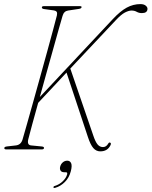

<svg xmlns="http://www.w3.org/2000/svg" viewBox="-20 -730 741 938"><path d="M118 -49Q111.5 -21 132.5 -19.5L183.5 -14.5Q195 -13.5 195 -7.5Q195 0 183.5 0H11Q1 0 1 -6.5Q1 -13 13.5 -14.5L57 -19.5Q82 -22 90 -48Q98 -75 111.5 -123Q125 -171 141.8 -230.8Q158.5 -290.5 176.2 -354.2Q194 -418 210.2 -477Q226.5 -536 239 -582.8Q251.5 -629.5 258 -655Q260.5 -667 256.8 -672.2Q253 -677.5 244 -679L194 -686Q184.5 -687.5 184.5 -694Q184.5 -700 195 -700H371.5Q378.5 -700 378.5 -695.5Q378.5 -688.5 365.5 -686.5L312.5 -678.5Q292 -675.5 285.5 -652Q278.5 -628 266.2 -584.8Q254 -541.5 238.8 -486.8Q223.5 -432 206.8 -372.5Q190 -313 174.5 -256L531.5 -637Q567.5 -675.5 599.2 -692.8Q631 -710 666 -710Q682.5 -710 691.8 -702.5Q701 -695 700.5 -686Q699.5 -666 673 -666Q659 -666 648 -672.2Q637 -678.5 622.5 -678.5Q609 -678.5 590.2 -668.8Q571.5 -659 545.5 -631L323.5 -395L435.5 -68.5Q446 -37 456.8 -24.2Q467.5 -11.5 483 -11.5Q499 -11.5 508.5 -28Q512.5 -36 518.5 -33Q524.5 -30 519.5 -20Q505 9.5 470 9.5Q450 9.5 436 -6.5Q422 -22.5 409.5 -60.5L305 -375.5L166.5 -227.5Q150 -169 137.2 -121.5Q124.5 -74 118 -49ZM294 111.5Q281 111.5 276 103.5Q271 95.5 274 84Q277.5 71 287 63Q296.5 55 308.5 55Q322 55 327.5 67.2Q333 79.5 326 106.5Q318 138 297 159Q276 180 250 187.5Q242.5 190 241 185.5Q241 180 247.5 178.5Q270.5 171.5 287 155.2Q303.5 139 308 122Q310.5 111.5 302 111.5Z"/></svg>

Font: Fraunces 144pt S050 Thin
Style: Italic
Weight: 100
Italic angle: -16°
Version: Version 1.000; ttfautohint (v1.8.3)